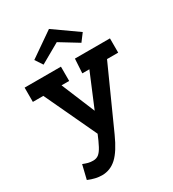

<svg xmlns="http://www.w3.org/2000/svg" viewBox="-221 -809 1058 1177"><g transform="rotate(-30 308.0 -221.0)"><path d="M149 249Q127 249 103 243.5Q79 238 53 227L77 128Q97 136 112.5 140Q128 144 147 144Q170 144 186 131.5Q202 119 218 89Q234 59 255 8L406 -353H356L362 -454H610V-353H531L340 71Q297 167 252.5 208Q208 249 149 249ZM276 65 80 -353H6V-454H263V-353H209L336 -47ZM315 -691 485 -571 445 -518 316 -597 177 -518 142 -571Z"/></g></svg>

Font: Podkova ExtraBold
Style: Regular
Weight: 800
Designer: Ilya Yudin
Foundry: Cyreal (www.cyreal.org)
Version: Version 2.103